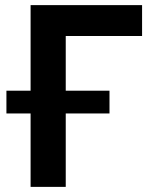

<svg xmlns="http://www.w3.org/2000/svg" viewBox="-20 -730 600 750"><path d="M5.1 -286.8V-375.7H407.7V-286.8ZM99.5 0V-710H535V-589.4H236.8V0Z"/></svg>

Font: Raleway Thin
Style: Regular
Weight: 100
Designer: Matt McInerney, Pablo Impallari, Rodrigo Fuenzalida
Foundry: Matt McInerney, Pablo Impallari, Rodrigo Fuenzalida
Version: Version 4.026